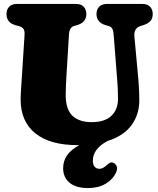

<svg xmlns="http://www.w3.org/2000/svg" viewBox="-20 -720 802 973"><path d="M574 -313 556 -545Q554.5 -565.5 548.8 -575Q543 -584.5 531 -588L515.5 -592.5Q469 -606 469 -649Q469 -672 482.8 -686Q496.5 -700 521.5 -700H702Q727 -700 740.5 -686Q754 -672 754 -649Q754 -626.5 741.8 -613.2Q729.5 -600 707.5 -593L692 -588Q657.5 -577 661 -535.5L681.5 -314Q686 -263 686 -211Q686 -140 646.5 -85.8Q607 -31.5 524 -5Q450.5 34.5 450.5 94.5Q450.5 115 459.8 125.2Q469 135.5 483.5 135.5Q501.5 135.5 520 117.5Q528.5 109.5 536.2 105.5Q544 101.5 553.5 104.5Q564 108 570.8 121.5Q577.5 135 567 156.5Q552.5 188.5 515.8 210.8Q479 233 426.5 233Q364.5 233 332.2 205.8Q300 178.5 300 132.5Q300 96.5 319.2 68Q338.5 39.5 381.5 15.5Q377 15.5 372.5 15.5Q233 15.5 158.8 -44.5Q84.5 -104.5 84.5 -216Q84.5 -235.5 86.8 -269.8Q89 -304 91 -333.5L104.5 -544Q105.5 -563.5 99.2 -573.2Q93 -583 75 -588L59.5 -592Q13 -604.5 13 -649Q13 -672 26.5 -686Q40 -700 65 -700H365.5Q390.5 -700 404 -686Q417.5 -672 417.5 -649Q417.5 -606.5 371.5 -593L354.5 -588Q331.5 -581 329.5 -545L316 -324Q313 -270.5 313 -237.5Q313 -166 347 -133.5Q381 -101 444.5 -101Q510.5 -101 544.2 -132.8Q578 -164.5 578 -219Q578 -251 576.8 -271.8Q575.5 -292.5 574 -313Z"/></svg>

Font: Fraunces 72pt S100 Black
Style: Regular
Weight: 900
Version: Version 1.000; ttfautohint (v1.8.3)